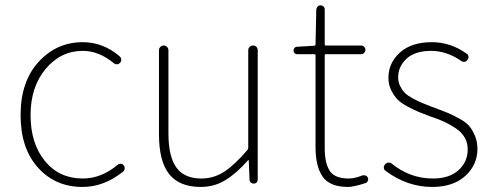

<svg xmlns="http://www.w3.org/2000/svg" viewBox="-20 -701 1882 733"><path d="M294.9 12.7Q191.4 12.7 125 -61Q58.6 -134.8 58.6 -261.7Q58.6 -389.6 127.4 -464.8Q196.3 -540 295.9 -540Q374 -540 437.5 -485.4Q442.4 -480.5 442.9 -473.6Q443.4 -466.8 438.5 -461.4Q433.6 -456.1 426.8 -455.6Q419.9 -455.1 414.1 -460Q357.4 -506.8 295.9 -506.8Q211.9 -506.8 154.3 -438Q96.7 -369.1 96.7 -261.7Q96.7 -153.3 151.4 -86.4Q206.1 -19.5 295.9 -19.5Q367.2 -19.5 429.7 -72.3Q434.6 -76.2 441.4 -75.7Q448.2 -75.2 452.1 -70.3Q456.1 -65.4 456.1 -59.6Q456.1 -50.8 450.2 -45.9Q377 12.7 294.9 12.7Z M746.1 12.7Q665 12.7 626 -36.1Q586.9 -85 586.9 -188.5V-508.8Q586.9 -516.6 592.3 -522Q597.7 -527.3 605 -527.3Q612.3 -527.3 617.7 -522Q623 -516.6 623 -508.8V-192.4Q623 -103.5 653.3 -61.5Q683.6 -19.5 749 -19.5Q795.9 -19.5 835.9 -45.4Q876 -71.3 925.8 -129.9Q927.7 -132.8 927.7 -137.7V-508.8Q927.7 -516.6 933.1 -522Q938.5 -527.3 946.3 -527.3Q954.1 -527.3 959 -522Q963.9 -516.6 963.9 -508.8V-15.6Q963.9 -8.8 959.5 -4.4Q955.1 0 948.7 0Q942.4 0 937.5 -4.4Q932.6 -8.8 932.6 -15.6L929.7 -88.9Q929.7 -89.8 928.2 -89.8Q926.8 -89.8 926.8 -88.9Q882.8 -39.1 840.3 -13.2Q797.9 12.7 746.1 12.7Z M1308.6 12.7Q1239.3 12.7 1211.9 -26.4Q1184.6 -65.4 1184.6 -139.6V-489.3Q1184.6 -494.1 1179.7 -494.1H1114.3Q1108.4 -494.1 1104.5 -498Q1100.6 -502 1100.6 -507.8Q1100.6 -513.7 1104.5 -518.1Q1108.4 -522.5 1114.3 -522.5L1179.7 -526.4Q1184.6 -527.3 1184.6 -531.2L1187.5 -665Q1188.5 -671.9 1192.9 -676.3Q1197.3 -680.7 1203.6 -680.7Q1210 -680.7 1214.8 -676.3Q1219.7 -671.9 1219.7 -665V-531.2Q1219.7 -527.3 1223.6 -527.3H1358.4Q1365.2 -527.3 1370.1 -522.5Q1375 -517.6 1375 -510.7Q1375 -503.9 1370.1 -499Q1365.2 -494.1 1358.4 -494.1H1223.6Q1219.7 -494.1 1219.7 -489.3V-134.8Q1219.7 -78.1 1238.8 -48.8Q1257.8 -19.5 1311.5 -19.5Q1334 -19.5 1363.3 -31.2Q1370.1 -33.2 1376 -30.8Q1381.8 -28.3 1384.8 -22.5Q1385.7 -19.5 1385.7 -16.6Q1385.7 -12.7 1383.8 -9.8Q1380.9 -3.9 1375 -2Q1330.1 12.7 1308.6 12.7Z M1629.9 12.7Q1535.2 12.7 1453.1 -47.9Q1445.3 -52.7 1445.3 -62.5Q1445.3 -68.4 1450.2 -73.2Q1454.1 -79.1 1461.9 -80.1Q1469.7 -81.1 1475.6 -76.2Q1545.9 -19.5 1632.8 -19.5Q1695.3 -19.5 1730.5 -51.3Q1765.6 -83 1765.6 -130.9Q1765.6 -155.3 1754.4 -175.3Q1743.2 -195.3 1721.7 -210Q1700.2 -224.6 1680.7 -233.9Q1661.1 -243.2 1633.8 -252.9Q1630.9 -253.9 1627 -254.9Q1595.7 -266.6 1579.1 -273.4Q1562.5 -280.3 1536.6 -293.9Q1510.7 -307.6 1497.6 -321.3Q1484.4 -335 1473.6 -356.4Q1462.9 -377.9 1462.9 -403.3Q1462.9 -460.9 1506.8 -500.5Q1550.8 -540 1628.9 -540Q1700.2 -540 1761.7 -496.1Q1767.6 -492.2 1768.6 -485.4Q1769.5 -478.5 1764.6 -472.7Q1754.9 -459 1740.2 -468.8Q1684.6 -506.8 1626 -506.8Q1564.5 -506.8 1532.2 -477.1Q1500 -447.3 1500 -405.3Q1500 -386.7 1508.3 -371.1Q1516.6 -355.5 1526.4 -345.7Q1536.1 -335.9 1556.2 -325.2Q1576.2 -314.5 1588.9 -309.1Q1601.6 -303.7 1627 -293.9Q1633.8 -292 1645.5 -287.1Q1676.8 -275.4 1692.9 -268.6Q1709 -261.7 1733.9 -248Q1758.8 -234.4 1771 -220.2Q1783.2 -206.1 1793 -183.1Q1802.7 -160.2 1802.7 -132.8Q1802.7 -71.3 1756.3 -29.3Q1710 12.7 1629.9 12.7Z"/></svg>

Font: Gen Jyuu Gothic ExtraLight
Style: Regular
Weight: 100
Designer: [Source Han Sans]
Ryoko NISHIZUKA  (kana & ideographs); Paul D. Hunt (Latin, Greek & Cyrillic); Wenlong ZHANG  (bopomofo
Version: Version 1.002.20150607